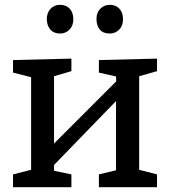

<svg xmlns="http://www.w3.org/2000/svg" viewBox="-20 -776 705 796"><path d="M631 -533V-481L557 -460V-72L631 -53V0H390V-53L461 -70V-357L204 -92V-68L276 -53V0H34V-53L109 -72V-456L34 -475V-527L276 -533V-481L204 -460V-181L462 -439L461 -459L390 -475V-527ZM174 -696Q174 -723 189.5 -739.5Q205 -756 229 -756Q254 -756 269 -740Q284 -724 284 -696Q284 -669 268 -653Q252 -637 229 -637Q204 -637 189.5 -652.5Q175 -668 174 -696ZM380 -698Q380 -724 396 -740Q412 -756 435 -756Q460 -756 475 -740Q490 -724 490 -696Q490 -669 474 -653Q458 -637 435 -637Q408 -637 394 -653Q380 -669 380 -698Z"/></svg>

Font: Bitter Pro Medium
Style: Regular
Weight: 500
Designer: Sol Matas, and Bitter project Authors
Foundry: Sol Matas
Version: Version 1.010